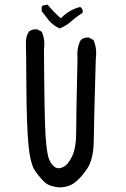

<svg xmlns="http://www.w3.org/2000/svg" viewBox="-20 -809 540 821"><path d="M232.4 -7.8Q191.4 -11.7 172.9 -28.3Q154.3 -44.9 131.8 -75.7Q109.4 -106.4 101.6 -191.4Q93.8 -276.4 92.8 -437.5Q91.8 -598.6 90.8 -625.5Q89.8 -652.3 103.5 -673.8Q117.2 -685.5 138.7 -683.6L158.2 -673.8Q173.8 -639.6 168 -598.6Q169.9 -297.9 174.8 -228.5Q179.7 -159.2 187.5 -134.8Q195.3 -110.4 210.9 -97.2Q226.6 -84 248.5 -93.8Q270.5 -103.5 288.1 -140.1Q305.7 -176.8 305.7 -242.2Q305.7 -307.6 311.5 -563.5Q307.6 -604.5 325.2 -637.7Q338.9 -650.4 360.4 -648.4L379.9 -637.7Q395.5 -602.5 389.6 -557.6Q381.8 -286.1 380.9 -207Q379.9 -127.9 352.5 -87.4Q325.2 -46.9 298.3 -27.3Q271.5 -7.8 232.4 -7.8ZM234.4 -687.5Q209 -699.2 189.5 -720.7L158.2 -761.7V-779.3L162.1 -785.2L183.6 -789.1Q207 -759.8 240.2 -730.5Q275.4 -767.6 323.2 -779.3Q336.9 -769.5 333 -753.9Q307.6 -738.3 284.7 -717.8Q261.7 -697.3 234.4 -687.5Z"/></svg>

Font: JasonHandwriting4
Style: Regular
Weight: 400
Version: Version 1.01.21